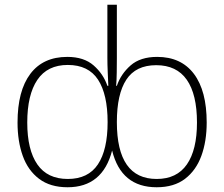

<svg xmlns="http://www.w3.org/2000/svg" viewBox="-20 -780 946 810"><path d="M265 10Q192 10 145 -25.5Q98 -61 76 -122.5Q54 -184 54 -263Q54 -397 108 -468.5Q162 -540 264 -540Q334 -540 375 -504Q416 -468 433 -418H437Q436 -440 434.5 -474.5Q433 -509 433 -535V-760H473V-535Q473 -510 472.5 -475Q472 -440 470 -418H473Q490 -468 531 -504Q572 -540 643 -540Q744 -540 798 -468.5Q852 -397 852 -263Q852 -184 829.5 -122.5Q807 -61 760.5 -25.5Q714 10 641 10Q491 10 453 -145Q413 10 265 10ZM266 -25Q352 -25 393 -86.5Q434 -148 434 -265Q434 -382 393.5 -444Q353 -506 266 -506Q180 -506 137.5 -443Q95 -380 95 -263Q95 -148 137.5 -86.5Q180 -25 266 -25ZM641 -25Q726 -25 768.5 -86.5Q811 -148 811 -263Q811 -382 768 -443.5Q725 -505 639 -505Q553 -505 513 -444Q473 -383 473 -265Q473 -25 641 -25Z"/></svg>

Font: Noto Sans Disp ExtLt
Style: Regular
Weight: 200
Designer: Monotype Design Team
Foundry: Monotype Imaging Inc.
Version: Version 2.000;GOOG;noto-source:20170915:90ef993387c0